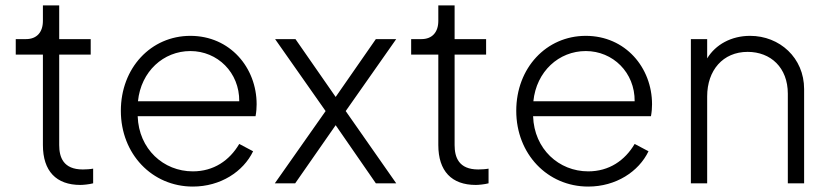

<svg xmlns="http://www.w3.org/2000/svg" viewBox="-20 -675 3053 707"><path d="M276 6C286 6 308 4 323 0V-54C313 -52 296 -51 285 -51C213 -51 198 -96 198 -141V-474H314V-531H198V-655H138V-598C138 -556 115 -531 76 -531H38V-474H138V-141C138 -45 187 6 276 6Z M690 12C792 12 876 -43 912 -118L861 -145C825 -84 767 -44 690 -44C582 -44 491 -126 487 -247H921C924 -263 925 -278 925 -291C925 -426 827 -543 681 -543C536 -543 425 -425 425 -267C425 -108 540 12 690 12ZM488 -302C499 -412 582 -487 681 -487C781 -487 862 -408 861 -302Z M992 0H1067L1216 -214L1364 0H1439L1253 -266L1439 -531H1364L1216 -318L1068 -531H993L1179 -266Z M1732 6C1742 6 1764 4 1779 0V-54C1769 -52 1752 -51 1741 -51C1669 -51 1654 -96 1654 -141V-474H1770V-531H1654V-655H1594V-598C1594 -556 1571 -531 1532 -531H1494V-474H1594V-141C1594 -45 1643 6 1732 6Z M2146 12C2248 12 2332 -43 2368 -118L2317 -145C2281 -84 2223 -44 2146 -44C2038 -44 1947 -126 1943 -247H2377C2380 -263 2381 -278 2381 -291C2381 -426 2283 -543 2137 -543C1992 -543 1881 -425 1881 -267C1881 -108 1996 12 2146 12ZM1944 -302C1955 -412 2038 -487 2137 -487C2237 -487 2318 -408 2317 -302Z M2524 0H2584V-320C2584 -416 2642 -484 2733 -484C2818 -484 2881 -426 2881 -330V0H2941V-347C2941 -462 2851 -543 2742 -543C2673 -543 2615 -511 2584 -460V-531H2524Z"/></svg>

Font: Mluvka Light
Style: Regular
Weight: 300
Designer: Modified by Jiří Krblich, Original typeface by Gumpita Rahayu
Foundry: Gumpita Rahayu & Jiří Krblich
Version: Version 2.000;Glyphs 3.1.1 (3134)